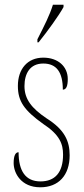

<svg xmlns="http://www.w3.org/2000/svg" viewBox="-20 -786 355 816"><path d="M139 -619V-606H144C182 -653 231 -721 250 -756V-766H205C191 -721 169 -678 139 -619ZM151 10C229 10 276 -41 276 -126C276 -185 256 -234 178 -283C114 -326 84 -365 84 -420C84 -473 107 -516 164 -516C221 -516 247 -478 247 -405C262 -405 268 -421 268 -450C268 -504 226 -541 164 -541C97 -541 56 -493 56 -421C56 -355 83 -317 164 -259C234 -213 248 -174 248 -129C248 -52 213 -15 152 -15C88 -15 59 -60 59 -139C46 -139 38 -125 38 -93C38 -50 70 10 151 10Z"/></svg>

Font: Noto Serif Devanagari ExtraCondensed Thin
Style: Regular
Weight: 100
Width: 2
Designer: Universal Thirst, Indian Type Foundry and the Monotype Design Team
Foundry: Monotype Imaging Inc.
Version: Version 2.004